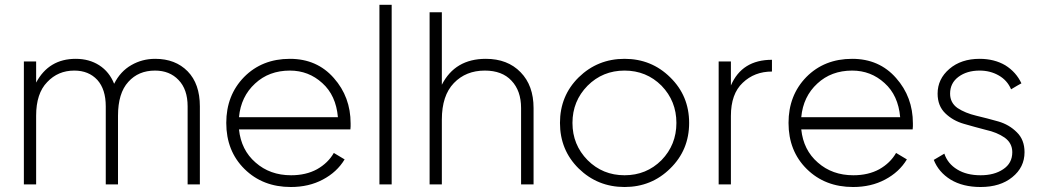

<svg xmlns="http://www.w3.org/2000/svg" viewBox="-20 -750 4231 781"><path d="M611.3 -510.7Q693.4 -510.7 743.2 -460Q793 -409.2 793 -317.4Q793 -210.9 793 0Q780.3 0 743.2 0Q743.2 -79.1 743.2 -317.4Q743.2 -386.7 706.1 -424.8Q669.9 -462.9 610.4 -462.9Q543 -462.9 502 -417Q460 -371.1 460 -279.3Q460 -185.5 460 0Q447.3 0 410.2 0Q410.2 -79.1 410.2 -317.4Q410.2 -386.7 376 -424.8Q340.8 -462.9 282.2 -462.9Q215.8 -462.9 171.9 -416Q127 -370.1 127 -279.3Q127 -185.5 127 0Q114.3 0 77.1 0Q77.1 -125 77.1 -500Q89.8 -500 127 -500Q127 -478.5 127 -414.1Q178.7 -510.7 288.1 -510.7Q342.8 -510.7 383.8 -484.4Q424.8 -458 444.3 -409.2Q469.7 -460 514.6 -485.4Q558.6 -510.7 611.3 -510.7Z M1159.2 -510.7Q1269.5 -510.7 1337.9 -432.6Q1406.2 -355.5 1406.2 -248Q1406.2 -244.1 1406.2 -236.3Q1405.3 -227.5 1405.3 -223.6Q1254.9 -223.6 952.1 -223.6Q960.9 -139.6 1019.5 -88.9Q1078.1 -37.1 1164.1 -37.1Q1224.6 -37.1 1269.5 -61.5Q1314.5 -86.9 1337.9 -127.9Q1352.5 -119.1 1381.8 -101.6Q1350.6 -49.8 1293 -19.5Q1236.3 10.7 1163.1 10.7Q1048.8 10.7 974.6 -62.5Q900.4 -135.7 900.4 -250Q900.4 -362.3 972.7 -436.5Q1045.9 -510.7 1159.2 -510.7ZM1159.2 -462.9Q1074.2 -462.9 1017.6 -410.2Q960 -357.4 952.1 -273.4Q1085.9 -273.4 1354.5 -273.4Q1346.7 -362.3 1291 -412.1Q1235.4 -462.9 1159.2 -462.9Z M1523.4 0Q1523.4 -182.6 1523.4 -730.5Q1536.1 -730.5 1573.2 -730.5Q1573.2 -547.9 1573.2 0Q1560.5 0 1523.4 0Z M1956.1 -510.7Q2044.9 -510.7 2097.7 -456.1Q2150.4 -402.3 2150.4 -310.5Q2150.4 -207 2150.4 0Q2137.7 0 2099.6 0Q2099.6 -78.1 2099.6 -310.5Q2099.6 -380.9 2060.5 -421.9Q2022.5 -462.9 1952.1 -462.9Q1875 -462.9 1826.2 -412.1Q1777.3 -361.3 1777.3 -263.7Q1777.3 -175.8 1777.3 0Q1764.6 0 1727.5 0Q1727.5 -174.8 1727.5 -700.2Q1740.2 -700.2 1777.3 -700.2Q1777.3 -626 1777.3 -405.3Q1831.1 -510.7 1956.1 -510.7Z M2520.5 10.7Q2411.1 10.7 2334 -64.5Q2257.8 -139.6 2257.8 -250Q2257.8 -360.4 2334 -435.5Q2411.1 -510.7 2520.5 -510.7Q2629.9 -510.7 2706.1 -435.5Q2783.2 -360.4 2783.2 -250Q2783.2 -139.6 2706.1 -64.5Q2629.9 10.7 2520.5 10.7ZM2520.5 -37.1Q2609.4 -37.1 2670.9 -98.6Q2731.4 -161.1 2731.4 -250Q2731.4 -338.9 2670.9 -401.4Q2609.4 -462.9 2520.5 -462.9Q2431.6 -462.9 2370.1 -401.4Q2308.6 -338.9 2308.6 -250Q2308.6 -161.1 2370.1 -98.6Q2431.6 -37.1 2520.5 -37.1Z M2953.1 -402.3Q2998 -506.8 3120.1 -506.8Q3120.1 -491.2 3120.1 -459Q3048.8 -459 3001 -413.1Q2953.1 -368.2 2953.1 -278.3Q2953.1 -185.5 2953.1 0Q2940.4 0 2903.3 0Q2903.3 -125 2903.3 -500Q2916 -500 2953.1 -500Q2953.1 -475.6 2953.1 -402.3Z M3446.3 -510.7Q3556.6 -510.7 3625 -432.6Q3693.4 -355.5 3693.4 -248Q3693.4 -244.1 3693.4 -236.3Q3692.4 -227.5 3692.4 -223.6Q3542 -223.6 3239.3 -223.6Q3248 -139.6 3306.6 -88.9Q3365.2 -37.1 3451.2 -37.1Q3511.7 -37.1 3556.6 -61.5Q3601.6 -86.9 3625 -127.9Q3639.6 -119.1 3668.9 -101.6Q3637.7 -49.8 3580.1 -19.5Q3523.4 10.7 3450.2 10.7Q3335.9 10.7 3261.7 -62.5Q3187.5 -135.7 3187.5 -250Q3187.5 -362.3 3259.8 -436.5Q3333 -510.7 3446.3 -510.7ZM3446.3 -462.9Q3361.3 -462.9 3304.7 -410.2Q3247.1 -357.4 3239.3 -273.4Q3373 -273.4 3641.6 -273.4Q3633.8 -362.3 3578.1 -412.1Q3522.5 -462.9 3446.3 -462.9Z M3844.7 -369.1Q3844.7 -332 3875 -310.5Q3906.2 -290 3951.2 -279.3Q3996.1 -268.6 4041 -255.9Q4085 -243.2 4116.2 -211.9Q4147.5 -181.6 4147.5 -130.9Q4147.5 -69.3 4097.7 -29.3Q4048.8 10.7 3968.8 10.7Q3896.5 10.7 3846.7 -19.5Q3797.9 -49.8 3778.3 -99.6Q3793 -108.4 3821.3 -125Q3835 -84 3874 -60.5Q3912.1 -37.1 3968.8 -37.1Q4024.4 -37.1 4060.5 -61.5Q4097.7 -85.9 4097.7 -130.9Q4097.7 -168 4066.4 -190.4Q4035.2 -211.9 3990.2 -221.7Q3945.3 -233.4 3901.4 -246.1Q3856.4 -258.8 3825.2 -289.1Q3793.9 -319.3 3793.9 -369.1Q3793.9 -428.7 3841.8 -469.7Q3889.6 -510.7 3964.8 -510.7Q4024.4 -510.7 4069.3 -484.4Q4113.3 -457 4134.8 -411.1Q4120.1 -403.3 4092.8 -386.7Q4077.1 -423.8 4042 -443.4Q4007.8 -462.9 3964.8 -462.9Q3913.1 -462.9 3878.9 -437.5Q3844.7 -412.1 3844.7 -369.1Z"/></svg>

Font: LeFont
Style: ExtraLight
Weight: 200
Designer: Leryon MEDIA
Version: Version 1.0